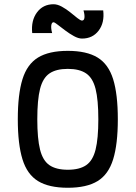

<svg xmlns="http://www.w3.org/2000/svg" viewBox="-20 -872 640 906"><path d="M300 14Q211 14 159.5 -17.5Q108 -49 86 -120.5Q64 -192 64 -309Q64 -427 86 -498Q108 -569 159.5 -600.5Q211 -632 300 -632Q389 -632 440.5 -600.5Q492 -569 514 -498Q536 -427 536 -309Q536 -192 514 -120.5Q492 -49 440.5 -17.5Q389 14 300 14ZM300 -71Q355 -71 386.5 -92.5Q418 -114 431 -166Q444 -218 444 -309Q444 -401 431 -452.5Q418 -504 386.5 -525.5Q355 -547 300 -547Q245 -547 213.5 -525.5Q182 -504 169 -452.5Q156 -401 156 -309Q156 -218 169 -166Q182 -114 213.5 -92.5Q245 -71 300 -71ZM367 -690Q350 -690 329 -701.5Q308 -713 287.5 -728.5Q267 -744 252 -755.5Q237 -767 233 -767Q224 -767 222 -752.5Q220 -738 226 -716H132Q126 -775 154.5 -813.5Q183 -852 233 -852Q251 -852 272 -840.5Q293 -829 312 -813.5Q331 -798 345.5 -786.5Q360 -775 367 -775Q377 -775 378.5 -788.5Q380 -802 374 -823H467Q474 -765 445.5 -727.5Q417 -690 367 -690Z"/></svg>

Font: Victor Mono Thin SemiBold
Style: Regular
Weight: 600
Monospace: yes
Version: Version 1.561;gftools[0.9.30]